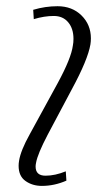

<svg xmlns="http://www.w3.org/2000/svg" viewBox="-20 -404 331 624"><path d="M40.5 134.8Q40.5 127 42 118.2Q47.4 85 76.2 33.2L168 -134.8Q211.4 -214.8 216.8 -255.9Q218.8 -265.6 218.8 -277.8Q218.8 -311 201.7 -331.5Q184.6 -352.1 154.8 -352.1Q124 -352.1 89.8 -341.8L87.9 -372.1Q127 -383.8 167 -383.8Q214.4 -383.8 244.9 -353.8Q275.4 -323.7 275.4 -279.3Q275.4 -269.5 273.9 -259.8Q265.6 -210 212.9 -112.8L134.8 34.2Q102.1 96.7 97.2 125Q95.7 131.8 95.7 137.2Q95.7 167 127.9 167Q159.2 167 193.8 152.8L195.8 183.1Q156.7 200.2 116.2 200.2Q85.4 200.2 63 184.3Q40.5 168.5 40.5 134.8Z"/></svg>

Font: Gawaa
Style: Italic
Weight: 400
Designer: T. Christopher White
Version: Version 1.0